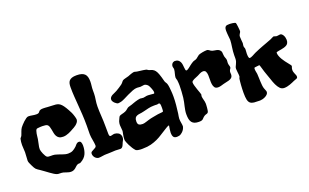

<svg xmlns="http://www.w3.org/2000/svg" viewBox="-81 -1067 2429 1508"><g transform="rotate(-20 1133.0 -313.5)"><path d="M495.1 -348.1Q494.1 -335.4 486.3 -325.4Q478.5 -315.4 469 -307.9Q459.5 -300.3 450.7 -295.7Q441.9 -291 439.9 -290Q431.2 -284.7 420.4 -279.1Q409.7 -273.4 397.9 -268.6Q386.2 -263.7 374 -260.7Q361.8 -257.8 350.1 -257.8Q328.6 -257.8 316.4 -265.4Q304.2 -272.9 297.6 -285.2Q291 -297.4 288.3 -312Q285.6 -326.7 283 -340.8Q280.3 -355 276.6 -366.7Q272.9 -378.4 264.2 -384.8Q258.8 -388.7 247.3 -390.4Q235.8 -392.1 223.1 -392.1Q214.4 -392.1 206.3 -391.6Q198.2 -391.1 191.9 -390.4Q185.5 -389.6 181.4 -389.2Q177.2 -388.7 176.8 -388.2Q170.4 -384.8 167 -374.5Q163.6 -364.3 161.4 -352.1Q159.2 -339.8 158.2 -327.6Q157.2 -315.4 155.8 -308.1Q152.8 -287.6 147.5 -267.1Q142.1 -246.6 142.1 -228Q142.1 -222.7 145.3 -211.7Q148.4 -200.7 153.6 -189Q158.7 -177.2 164.8 -167.2Q170.9 -157.2 176.8 -153.8Q181.2 -151.4 189 -150.6Q196.8 -149.9 205.6 -149.9Q214.4 -149.9 223.1 -149.7Q231.9 -149.4 238.8 -147.9Q252 -145 265.1 -140.4Q278.3 -135.7 291.3 -131.1Q304.2 -126.5 316.9 -123.3Q329.6 -120.1 341.8 -120.1Q364.7 -120.1 380.1 -127.9Q395.5 -135.7 412.1 -150.9Q416.5 -155.3 420.2 -159.9Q423.8 -164.6 428 -168.7Q432.1 -172.9 437.5 -175.5Q442.9 -178.2 450.2 -178.2Q462.9 -178.2 467.5 -167Q472.2 -155.8 472.2 -139.2Q472.2 -102.1 459 -71.8Q445.8 -41.5 409.2 -21Q402.8 -17.1 395.3 -17.6Q387.7 -18.1 380.9 -15.1Q372.1 -10.7 365.7 -4.4Q359.4 2 352.3 7.8Q345.2 13.7 335.9 17.8Q326.7 22 313 22Q300.3 22 285.9 16.8Q271.5 11.7 254.9 6.8Q247.6 4.9 240.2 4.4Q232.9 3.9 226.1 3.9Q219.2 3.9 213.1 3.4Q207 2.9 202.1 1Q192.4 -2.4 179 -10.7Q165.5 -19 150.9 -29.8Q136.2 -40.5 120.6 -52Q105 -63.5 90.8 -73.2Q79.1 -81.1 71.8 -85.9Q64.5 -90.8 59.3 -96.2Q54.2 -101.6 49.6 -109.6Q44.9 -117.7 38.1 -131.8Q31.2 -146 26.6 -157Q22 -168 22 -176.8Q22 -190.9 23.9 -209.2Q25.9 -227.5 25.9 -246.1Q25.9 -261.2 24.4 -276.1Q22.9 -291 22.9 -306.2Q22.9 -333.5 28.8 -357.9Q30.3 -362.3 34.7 -366.5Q39.1 -370.6 42 -376Q45.4 -383.3 48.3 -391.8Q51.3 -400.4 54.4 -408.7Q57.6 -417 61 -424.6Q64.5 -432.1 68.8 -438Q74.2 -444.8 83.7 -455.6Q93.3 -466.3 104.5 -476.6Q115.7 -486.8 126.7 -494.4Q137.7 -502 146 -502Q161.1 -502 179 -498.5Q196.8 -495.1 211.9 -495.1Q222.2 -495.1 227.3 -497.1Q232.4 -499 235.4 -502Q238.3 -504.9 240 -508.1Q241.7 -511.2 245.6 -514.2Q249.5 -517.1 256.6 -519Q263.7 -521 276.9 -521Q284.7 -521 293.9 -520.5Q303.2 -520 313 -519Q335 -517.1 351.6 -517.1Q368.2 -517.1 381.1 -515.4Q394 -513.7 404.8 -508.8Q415.5 -503.9 426.3 -492.4Q437 -481 449.2 -461.2Q461.4 -441.4 477.1 -410.2Q480 -403.8 483.2 -395Q486.3 -386.2 489 -377.4Q491.7 -368.7 493.4 -360.8Q495.1 -353 495.1 -348.1Z M785.2 -105Q786.1 -101.1 786.1 -98.1Q786.1 -95.2 786.1 -92.8Q786.1 -81.5 781.7 -73.2Q777.3 -64.9 772.9 -56.2Q770.5 -51.8 768.1 -44.4Q765.6 -37.1 761.7 -30.5Q757.8 -23.9 752.2 -19Q746.6 -14.2 738.8 -14.2Q730 -14.2 718.3 -15.1Q706.5 -16.1 696.8 -16.1Q685.1 -16.1 668.5 -14.6Q651.9 -13.2 633.8 -13.2H624Q605.5 -13.2 587.4 -10Q569.3 -6.8 556.2 -6.8Q549.8 -6.8 542.2 -10.3Q534.7 -13.7 528.3 -19.8Q522 -25.9 517.6 -35.2Q513.2 -44.4 513.2 -56.2Q513.2 -66.4 521 -71.5Q528.8 -76.7 538.3 -81.1Q547.9 -85.4 555.9 -91.1Q564 -96.7 564 -106.9Q564 -116.7 562 -128.9Q560.1 -141.1 557.9 -154.1Q555.7 -167 553.7 -179.9Q551.8 -192.9 551.8 -204.1Q551.8 -222.2 552.2 -240.2Q552.7 -258.3 552.7 -276.9Q552.7 -327.1 550 -369.4Q547.4 -411.6 544.4 -450Q541.5 -488.3 538.8 -525.6Q536.1 -563 536.1 -604Q536.1 -620.6 539.1 -633.8Q542 -647 550 -656.2Q558.1 -665.5 573 -670.7Q587.9 -675.8 611.8 -675.8Q636.2 -675.8 652.6 -670.9Q668.9 -666 679 -656Q689 -646 693.4 -630.6Q697.8 -615.2 697.8 -594.2Q697.8 -575.2 695.3 -557.9Q692.9 -540.5 692.9 -520V-493.2Q692.9 -481 691.4 -468.8Q689.9 -456.5 688 -443.6Q686 -430.7 684.6 -417.2Q683.1 -403.8 683.1 -389.2Q683.1 -349.6 686 -308.1Q689 -266.6 689 -223.1Q689 -180.2 689.7 -158.2Q690.4 -136.2 700.2 -136.2Q707.5 -136.2 717.3 -139.2Q727.1 -142.1 735.8 -142.1Q752.9 -141.1 767.1 -132.3Q781.2 -123.5 785.2 -105Z M1269 -305.2Q1270 -293.9 1270.5 -282.5Q1271 -271 1271 -258.8Q1271 -224.1 1267.6 -188.7Q1264.2 -153.3 1259.8 -120.1Q1258.3 -109.4 1256.1 -98.4Q1253.9 -87.4 1253.9 -79.1Q1253.9 -61 1257.3 -44.2Q1260.7 -27.3 1260.7 -13.2Q1260.7 -10.3 1256.8 0Q1252.9 10.3 1244.4 21Q1235.8 31.7 1222.4 40.3Q1209 48.8 1189.9 48.8Q1168 48.8 1160.4 36.1Q1152.8 23.4 1152.8 3.9Q1152.8 -9.8 1155.3 -25.6Q1157.7 -41.5 1160.6 -58.1Q1149.4 -55.7 1138.4 -48.8Q1127.4 -42 1117.7 -36.1Q1096.2 -23.4 1075 -9.3Q1053.7 4.9 1028.8 16.6Q1003.9 28.3 974.4 36.1Q944.8 43.9 906.7 43.9Q905.8 43.9 899.2 44.2Q892.6 44.4 883.8 43.9Q875 43.5 865.5 41.5Q856 39.6 848.6 35.2Q837.9 24.4 827.9 8.5Q817.9 -7.3 810.3 -22.7Q802.7 -38.1 798.3 -49.8Q793.9 -61.5 793.9 -64Q793 -66.4 793 -68.6Q793 -70.8 793 -73.2Q793 -83.5 794.4 -94.5Q795.9 -105.5 797.9 -115.5Q799.8 -125.5 801.3 -132.6Q802.7 -139.6 802.7 -142.1Q802.7 -154.3 800.8 -165.8Q798.8 -177.2 798.8 -190.9Q798.8 -197.3 799.6 -204.3Q800.3 -211.4 802.7 -219.2Q802.7 -219.7 805.2 -225.6Q807.6 -231.4 810.8 -238.3Q814 -245.1 817.1 -251.5Q820.3 -257.8 821.8 -258.8Q825.2 -261.7 831.1 -263.7Q836.9 -265.6 844.2 -267.6Q851.6 -269.5 859.1 -271.5Q866.7 -273.4 874 -276.9Q885.3 -282.2 894.3 -290.5Q903.3 -298.8 910.6 -301.8Q915.5 -304.2 924.1 -305.7Q932.6 -307.1 941.9 -311Q948.2 -313 957.5 -316.7Q966.8 -320.3 977.3 -323.5Q987.8 -326.7 998.5 -329.3Q1009.3 -332 1019 -333Q1023.4 -333 1030 -331.5Q1036.6 -330.1 1045.9 -330.1Q1052.7 -330.1 1062.5 -333Q1072.3 -335.9 1085.9 -335.9Q1099.6 -335.9 1112.3 -334Q1125 -332 1131.8 -332Q1137.2 -332 1138.4 -335.2Q1139.6 -338.4 1139.6 -342.8Q1139.6 -350.1 1136.7 -359.9Q1133.8 -369.6 1129.9 -378.9Q1126 -388.2 1122.6 -395Q1119.1 -401.9 1117.7 -403.8Q1110.4 -413.1 1101.3 -418Q1092.3 -422.9 1085 -422.9Q1077.1 -422.9 1069.6 -420.9Q1062 -418.9 1052.7 -418.9Q1045.9 -418.9 1038.8 -419.9Q1031.7 -420.9 1024.9 -420.9Q1008.3 -420.9 986.6 -412.6Q964.8 -404.3 943.1 -393.6Q921.4 -382.8 902.1 -373.3Q882.8 -363.8 871.1 -360.8Q864.7 -359.4 857.9 -358.2Q851.1 -356.9 844.7 -356.9Q840.8 -356.9 833.7 -361.1Q826.7 -365.2 819.8 -371.6Q813 -377.9 807.9 -386Q802.7 -394 802.7 -401.9Q802.7 -413.6 809.1 -421.1Q815.4 -428.7 824.7 -434.1Q834 -439.5 845 -443.6Q856 -447.8 864.7 -453.1Q876 -460 891.1 -469.2Q906.2 -478.5 917 -486.8Q928.2 -496.1 933.1 -503.7Q938 -511.2 944.8 -515.1Q951.7 -519 966.3 -522.5Q981 -525.9 993.7 -529.8Q997.6 -531.2 1004.6 -534.2Q1011.7 -537.1 1019.3 -539.6Q1026.9 -542 1033.9 -543.9Q1041 -545.9 1044.9 -545.9H1046.9Q1056.2 -542.5 1067.9 -540.8Q1079.6 -539.1 1092.5 -537.6Q1105.5 -536.1 1118.4 -534.4Q1131.3 -532.7 1143.1 -529.8Q1147 -528.8 1150.4 -525.6Q1153.8 -522.5 1157.7 -521Q1175.8 -515.6 1188 -510Q1200.2 -504.4 1209.5 -492.4Q1218.8 -480.5 1226.8 -458.3Q1234.9 -436 1244.6 -397.9Q1246.6 -389.2 1252 -381.8Q1257.3 -374.5 1259.8 -367.2Q1263.7 -355 1265.9 -337.6Q1268.1 -320.3 1269 -305.2ZM1151.9 -174.8Q1154.3 -177.2 1155 -185.8Q1155.8 -194.3 1155.8 -205.1Q1155.8 -217.8 1155.3 -225.8Q1154.8 -233.9 1153.3 -238.3Q1151.9 -242.7 1149.4 -244.4Q1147 -246.1 1143.1 -246.1Q1140.1 -246.1 1137.9 -245.6Q1135.7 -245.1 1133.8 -244.6Q1131.8 -243.7 1129.9 -243.2Q1122.1 -244.1 1115.5 -244.1Q1108.9 -244.1 1102.1 -244.1Q1088.4 -244.1 1076.9 -242.7Q1065.4 -241.2 1054.4 -238.8Q1043.5 -236.3 1032.7 -233.4Q1022 -230.5 1009.8 -228Q992.2 -223.6 977.5 -222.2Q962.9 -220.7 952.1 -216.3Q941.4 -211.9 935.5 -202.4Q929.7 -192.9 929.7 -172.9Q929.7 -152.3 940.4 -145.3Q951.2 -138.2 971.7 -138.2Q978 -138.2 986.3 -140.4Q994.6 -142.6 1004.2 -145.5Q1013.7 -148.4 1023.7 -151.6Q1033.7 -154.8 1043.9 -157.2Q1051.3 -158.7 1059.8 -160.4Q1068.4 -162.1 1076.9 -163.6Q1085.4 -165 1093 -166.5Q1100.6 -168 1106 -168.9Q1109.4 -169.4 1116.7 -170.2Q1124 -170.9 1131.3 -171.6Q1138.7 -172.4 1144.8 -173.1Q1150.9 -173.8 1151.9 -174.8Z M1769 -321.8Q1768.6 -316.9 1766.4 -313.7Q1764.2 -310.5 1761.5 -306.4Q1758.8 -302.2 1756.8 -296.4Q1754.9 -290.5 1754.9 -280.8Q1754.9 -276.9 1755.4 -273.9Q1755.9 -271 1755.9 -267.1Q1755.9 -252.4 1749.3 -244.4Q1742.7 -236.3 1731.7 -231.4Q1720.7 -226.6 1706.1 -223.9Q1691.4 -221.2 1675.8 -216.8Q1664.6 -213.9 1651.9 -210Q1639.2 -206.1 1627 -206.1Q1606.4 -206.1 1597.9 -217.8Q1589.4 -229.5 1586.9 -247.3Q1584.5 -265.1 1585.4 -285.6Q1586.4 -306.2 1585.2 -324Q1584 -341.8 1577.9 -353.5Q1571.8 -365.2 1555.2 -365.2Q1548.3 -365.2 1541 -362.8Q1533.7 -360.4 1527.1 -357.2Q1520.5 -354 1514.9 -350.8Q1509.3 -347.7 1505.9 -346.2Q1498.5 -342.8 1489 -339.1Q1479.5 -335.4 1470.7 -331.3Q1461.9 -327.1 1455.8 -322Q1449.7 -316.9 1449.7 -310.1Q1449.7 -298.8 1454.8 -281.5Q1460 -264.2 1465.8 -246.8Q1471.7 -229.5 1476.8 -216.1Q1481.9 -202.6 1481.9 -199.2Q1481.9 -195.8 1480.5 -192.6Q1479 -189.5 1479 -185.1Q1479 -178.2 1480.7 -170.4Q1482.4 -162.6 1484.6 -154.1Q1486.8 -145.5 1488.8 -136.5Q1490.7 -127.4 1490.7 -118.2Q1490.7 -115.2 1490.2 -105.7Q1489.7 -96.2 1488.8 -85.2Q1487.8 -74.2 1486.1 -64.2Q1484.4 -54.2 1481.9 -49.8Q1479.5 -45.9 1476.1 -43.9Q1472.7 -42 1468.8 -40.8Q1464.8 -39.6 1460.4 -38.3Q1456.1 -37.1 1451.2 -34.2Q1440.4 -27.3 1435.5 -21.7Q1430.7 -16.1 1426 -12Q1421.4 -7.8 1414.3 -5.4Q1407.2 -2.9 1392.1 -2.9Q1371.1 -2.9 1356.9 -8.1Q1342.8 -13.2 1334 -24.2Q1325.2 -35.2 1321.5 -52.2Q1317.9 -69.3 1317.9 -92.8Q1317.9 -108.9 1320.6 -124.8Q1323.2 -140.6 1326.9 -156.7Q1330.6 -172.9 1334.2 -189.2Q1337.9 -205.6 1339.8 -223.1Q1342.3 -246.6 1344 -273.7Q1345.7 -300.8 1345.7 -324.2Q1345.7 -343.8 1342.8 -368.2Q1341.8 -374 1339.4 -379.9Q1336.9 -385.7 1336.9 -391.1Q1336.9 -398.4 1338.6 -406.7Q1340.3 -415 1342.5 -423.3Q1344.7 -431.6 1346.7 -440.2Q1348.6 -448.7 1349.1 -457Q1349.1 -465.3 1346.9 -470.5Q1344.7 -475.6 1344.7 -481Q1344.7 -494.6 1350.1 -502.2Q1355.5 -509.8 1361.3 -512.9Q1367.2 -516.1 1371.6 -516.6Q1376 -517.1 1374 -517.1Q1392.6 -517.1 1403.1 -509.5Q1413.6 -502 1418.7 -490.7Q1423.8 -479.5 1425.3 -466.6Q1426.8 -453.6 1427.7 -442.4Q1428.7 -431.2 1430.4 -423.6Q1432.1 -416 1438 -416Q1441.9 -416 1448 -419.4Q1454.1 -422.9 1459.5 -426.8Q1464.8 -430.7 1467.8 -433.3Q1470.7 -436 1468.8 -434.1L1467.8 -433.1Q1468.3 -433.1 1468.8 -433.6Q1470.2 -435.1 1472.2 -436Q1470.2 -435.1 1470.2 -435.1H1469.7Q1476.1 -439.9 1482.4 -444.8Q1487.8 -448.7 1494.1 -453.4Q1500.5 -458 1505.9 -460.9Q1514.2 -466.3 1524.4 -468.5Q1534.7 -470.7 1543 -476.1Q1550.3 -481.4 1557.6 -487.8Q1564.9 -494.1 1570.8 -498Q1576.7 -500.5 1585.2 -502.9Q1593.8 -505.4 1603.5 -507.1Q1613.3 -508.8 1622.6 -510Q1631.8 -511.2 1639.2 -511.2Q1646 -511.2 1650.9 -509Q1655.8 -506.8 1660.2 -503.4Q1664.6 -500 1669.7 -496.6Q1674.8 -493.2 1682.1 -491.2Q1691.4 -488.3 1703.6 -487.1Q1715.8 -485.8 1726.3 -481.4Q1736.8 -477.1 1744.1 -467Q1751.5 -457 1751 -436Q1751 -426.8 1752.9 -419.4Q1754.9 -412.1 1757.1 -406.2Q1759.3 -400.4 1761.2 -395Q1763.2 -389.6 1763.2 -383.8Q1763.2 -378.4 1762.5 -372.3Q1761.7 -366.2 1761.7 -359.9Q1761.7 -350.1 1765.4 -339.1Q1769 -328.1 1769 -321.8Z M2252.9 -346.2Q2248 -336.9 2238.5 -331.3Q2229 -325.7 2217.5 -322.3Q2206.1 -318.8 2194.1 -316.9Q2182.1 -314.9 2172.4 -313.2Q2162.6 -311.5 2156.2 -309.6Q2149.9 -307.6 2149.9 -304.2Q2149.9 -290 2155.5 -275.4Q2161.1 -260.7 2169.7 -246.3Q2178.2 -231.9 2188 -219Q2197.8 -206.1 2206.3 -195.6Q2214.8 -185.1 2220.5 -177.5Q2226.1 -169.9 2226.1 -167Q2226.1 -163.6 2225.1 -160.6Q2224.1 -157.7 2222.7 -154.1Q2221.2 -150.4 2220.2 -145.5Q2219.2 -140.6 2219.2 -133.8Q2219.2 -124.5 2221.9 -116.5Q2224.6 -108.4 2227.5 -101.3Q2230.5 -94.2 2233.2 -87.9Q2235.8 -81.5 2235.8 -75.2Q2235.8 -68.4 2233.4 -64.9Q2231 -61.5 2226.3 -59.3Q2221.7 -57.1 2215.3 -55.2Q2209 -53.2 2201.2 -49.8Q2193.8 -46.4 2183.6 -42Q2173.3 -37.6 2161.6 -33.4Q2149.9 -29.3 2137.5 -26.6Q2125 -23.9 2112.8 -23.9Q2091.8 -23.9 2077.6 -38.8Q2063.5 -53.7 2052.7 -76.7Q2042 -99.6 2033.4 -127Q2024.9 -154.3 2015.1 -179.2Q2011.7 -187.5 2007.8 -200.4Q2003.9 -213.4 2000.2 -226.1Q1996.6 -238.8 1993.4 -248.5Q1990.2 -258.3 1987.8 -259.8Q1988.8 -259.3 1982.7 -258.5Q1976.6 -257.8 1969 -257.1Q1961.4 -256.3 1954.6 -255.4Q1947.8 -254.4 1946.8 -253.9Q1945.3 -252.4 1944.6 -249.3Q1943.8 -246.1 1943.8 -242.2Q1943.8 -236.3 1944.8 -229.7Q1945.8 -223.1 1947 -217Q1948.2 -210.9 1949.2 -205.8Q1950.2 -200.7 1950.2 -198.2Q1951.2 -182.1 1951.7 -165.8Q1952.1 -149.4 1952.9 -133.8Q1953.6 -118.2 1955.1 -104Q1956.5 -89.8 1960 -78.1Q1962.4 -68.8 1967.3 -59.1Q1972.2 -49.3 1972.2 -41Q1971.2 -29.8 1962.9 -21.5Q1954.6 -13.2 1943.4 -7.6Q1932.1 -2 1920.2 1Q1908.2 3.9 1899.9 3.9Q1869.6 3.9 1850.1 2Q1830.6 0 1818.8 -9.5Q1807.1 -19 1802.5 -39.6Q1797.9 -60.1 1797.9 -97.2Q1797.9 -113.3 1798.6 -129.6Q1799.3 -146 1800.3 -160.9Q1801.3 -175.8 1802.7 -188.5Q1804.2 -201.2 1805.2 -210Q1806.2 -217.8 1809.1 -221.7Q1812 -225.6 1812 -232.9Q1812 -248 1809.6 -263.9Q1807.1 -279.8 1807.1 -293.9Q1807.1 -304.2 1810.8 -312Q1814.5 -319.8 1818.6 -328.4Q1822.8 -336.9 1826.4 -347.7Q1830.1 -358.4 1830.1 -374V-400.9Q1830.1 -416 1831.8 -432.6Q1833.5 -449.2 1835.7 -465.1Q1837.9 -481 1839.8 -495.8Q1841.8 -510.7 1841.8 -522.9Q1841.8 -527.3 1840.8 -536.1Q1839.8 -544.9 1838.9 -555.9Q1837.9 -566.9 1836.9 -579.1Q1835.9 -591.3 1835.9 -602.1Q1835.9 -620.1 1840.3 -628.4Q1844.7 -636.7 1851.1 -639.6Q1857.4 -642.6 1865 -642.3Q1872.6 -642.1 1878.9 -643.1Q1881.3 -643.1 1888.7 -642.6Q1896 -642.1 1904.1 -641.1Q1912.1 -640.1 1919.4 -637.9Q1926.8 -635.7 1929.2 -632.8Q1930.7 -630.9 1932.1 -620.6Q1933.6 -610.4 1935.1 -598.4Q1936.5 -586.4 1937.3 -575.7Q1938 -564.9 1938 -562Q1937.5 -557.6 1935.1 -553.5Q1932.6 -549.3 1929.7 -544.7Q1926.8 -540 1924.3 -534.4Q1921.9 -528.8 1921.9 -521Q1921.9 -509.8 1923.3 -495.1Q1924.8 -480.5 1925.8 -466.8Q1925.8 -460.9 1924.3 -455.1Q1922.9 -449.2 1922.9 -443.8Q1922.9 -435.1 1926 -428.7Q1929.2 -422.4 1929.2 -414.1Q1929.2 -402.8 1928.2 -394.5Q1927.2 -386.2 1927.2 -377.9Q1927.2 -371.6 1927.5 -364.5Q1927.7 -357.4 1929 -351.6Q1930.2 -345.7 1932.1 -341.8Q1934.1 -337.9 1938 -337.9Q1943.8 -337.9 1951.2 -340.6Q1958.5 -343.3 1966.1 -347.2Q1973.6 -351.1 1981 -355.2Q1988.3 -359.4 1994.1 -361.8Q2014.2 -371.1 2031.7 -377.9Q2049.3 -384.8 2066.4 -391.4Q2083.5 -397.9 2101.8 -404.5Q2120.1 -411.1 2142.1 -419.9Q2150.4 -423.8 2158.2 -428Q2166 -432.1 2169.9 -433.1Q2175.3 -433.1 2182.6 -429.9Q2189.9 -426.8 2196.8 -426.8Q2203.6 -426.8 2211.2 -428.5Q2218.8 -430.2 2224.1 -430.2Q2231.9 -430.2 2238.3 -424.6Q2244.6 -418.9 2249.3 -410.6Q2253.9 -402.3 2256.3 -392.1Q2258.8 -381.8 2258.8 -373Q2258.8 -356.4 2252.9 -346.2Z"/></g></svg>

Font: Freckle Face
Style: Regular
Weight: 400
Designer: Astigmatic (AOETI)
Foundry: Astigmatic (AOETI)
Version: Version 1.000